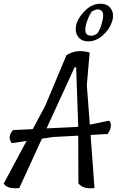

<svg xmlns="http://www.w3.org/2000/svg" viewBox="-31 -1005 624 1026"><path d="M380 -885Q396 -924 430.5 -954.5Q465 -985 505.5 -985Q546 -985 563.5 -956Q581 -927 566.5 -886Q552 -845 516.5 -814.5Q481 -784 441 -784Q401 -784 383.5 -813Q366 -842 380 -885ZM488 -955Q482 -955 460 -944Q444 -922 432 -885Q409 -814 457 -814Q471 -814 489 -826Q507 -852 514 -885Q535 -955 488 -955ZM449 -339 551 -360Q563 -352 561.5 -331.5Q560 -311 544 -289L453 -284L474 0Q413 7 388 -25L387 -280L253 -273L193 -264L72 0Q7 6 -11 -24L111 -252L32 -240Q6 -274 39 -310L144 -315L210 -438L324 -710Q379 -745 448 -724L433 -550ZM218 -319 387 -327 376 -646 367 -644Z"/></svg>

Font: Tillana
Style: Regular
Weight: 400
Designer: Lipi Raval (Devanagari, Latin), Jonny Pinhorn (Latin)
Foundry: Indian Type Foundry
Version: Version 2.003;PS 1.0;hotconv 1.0.79;makeotf.lib2.5.61930; tt